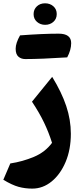

<svg xmlns="http://www.w3.org/2000/svg" viewBox="-20 -849 486 1155"><path d="M406.2 -44.4Q406.2 50.3 374.8 125Q343.3 199.7 290.5 242.7Q237.8 285.6 174.3 285.6Q130.4 285.6 91.6 274.9Q52.7 264.2 0 232.4L42 134.3Q116.2 123 183.8 94.7Q251.5 66.4 293 10.3Q273.4 -52.2 244.9 -111.8Q216.3 -171.4 172.4 -237.3L293.9 -386.7Q350.6 -294.4 378.4 -211.4Q406.2 -128.4 406.2 -44.4ZM384.3 -503.9Q227.5 -493.7 131.8 -493.7Q107.4 -493.7 90.8 -508.1Q74.2 -522.5 74.2 -555.9Q74.2 -589.4 100.6 -636.2Q236.3 -646.5 333 -646.5Q408.2 -646.5 408.2 -589.4Q408.2 -548.8 384.3 -503.9ZM251.7 -699.7Q222.7 -699.7 202.4 -717.5Q182.1 -735.4 182.1 -763.9Q182.1 -792.5 201.7 -810.8Q221.2 -829.1 251 -829.1Q280.8 -829.1 301 -811.3Q321.3 -793.5 321.3 -764.4Q321.3 -735.4 301 -717.5Q280.8 -699.7 251.7 -699.7Z"/></svg>

Font: Pinar DS4-Bold
Style: Regular
Weight: 700
Designer: Amin Abedi
Version: Version 2.000